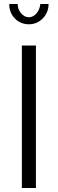

<svg xmlns="http://www.w3.org/2000/svg" viewBox="-20 -937 288 957"><path d="M159 0H89V-710H159ZM124 -851Q145 -851 161.5 -870Q178 -889 181 -917H222Q222 -875 193.5 -845.5Q165 -816 124 -816Q82 -816 54 -845Q26 -874 26 -917H68Q68 -891 85 -871Q102 -851 124 -851Z"/></svg>

Font: Raleway
Style: Regular
Weight: 400
Designer: Matt McInerney, Pablo Impallari, Rodrigo Fuenzalida
Foundry: Matt McInerney, Pablo Impallari, Rodrigo Fuenzalida
Version: Version 1.000;PS 001.001;hotconv 1.0.56; ttfautohint (v1.5)